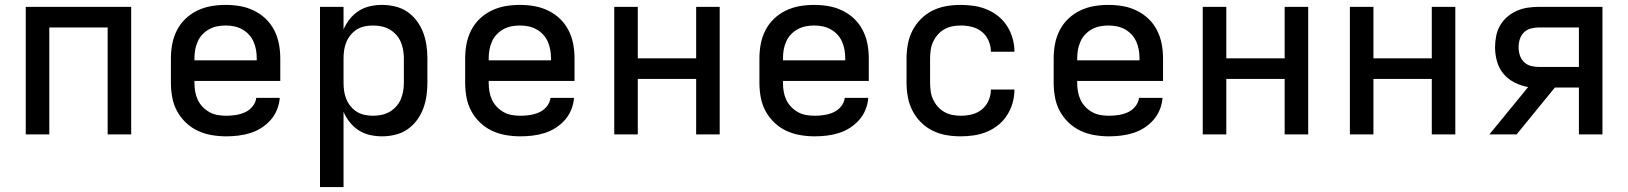

<svg xmlns="http://www.w3.org/2000/svg" viewBox="-20 -548 6640 783"><path d="M85 0V-520H515V0H419V-436H181V0Z M903 8Q873 8 843.5 3Q814 -2 787 -14.5Q760 -27 738 -48Q716 -69 702 -95Q688 -121 682.5 -150.5Q677 -180 677 -210V-310Q677 -340 682.5 -369Q688 -398 701.5 -424.5Q715 -451 736.5 -471.5Q758 -492 785 -505Q812 -518 841 -523Q870 -528 900 -528Q930 -528 959 -523Q988 -518 1015 -505Q1042 -492 1063.5 -471.5Q1085 -451 1098.5 -424.5Q1112 -398 1117.5 -369Q1123 -340 1123 -310V-218H773V-210Q773 -192 776 -174.5Q779 -157 786.5 -141Q794 -125 806.5 -112Q819 -99 834.5 -90.5Q850 -82 867.5 -79Q885 -76 903 -76Q922 -76 941.5 -79Q961 -82 979 -90Q997 -98 1010 -114Q1023 -130 1025 -149H1121Q1119 -124 1109.5 -100.5Q1100 -77 1083.5 -58.5Q1067 -40 1046 -26.5Q1025 -13 1001 -5.5Q977 2 952 5Q927 8 903 8ZM773 -302H1027V-310Q1027 -328 1024 -345Q1021 -362 1014 -378Q1007 -394 995 -407Q983 -420 967.5 -428.5Q952 -437 935 -440.5Q918 -444 900 -444Q882 -444 865 -440.5Q848 -437 832.5 -428.5Q817 -420 805 -407Q793 -394 786 -378Q779 -362 776 -345Q773 -328 773 -310Z M1285 215V-520H1381V-428Q1391 -451 1406.5 -470.5Q1422 -490 1443 -503.5Q1464 -517 1488.5 -522.5Q1513 -528 1538 -528Q1565 -528 1592 -521.5Q1619 -515 1641 -500Q1663 -485 1679.5 -463Q1696 -441 1705.5 -416Q1715 -391 1719 -364Q1723 -337 1723 -310V-210Q1723 -183 1719 -156Q1715 -129 1705.5 -104Q1696 -79 1679.5 -57Q1663 -35 1641 -20Q1619 -5 1592 1.5Q1565 8 1538 8Q1513 8 1488.5 2.5Q1464 -3 1443 -16.5Q1422 -30 1406.5 -49.5Q1391 -69 1381 -92V215ZM1501 -76Q1518 -76 1535.5 -79.5Q1553 -83 1568 -91.5Q1583 -100 1595 -113Q1607 -126 1614 -142Q1621 -158 1624 -175.5Q1627 -193 1627 -210V-310Q1627 -327 1624 -344.5Q1621 -362 1614 -378Q1607 -394 1595 -407Q1583 -420 1568 -428.5Q1553 -437 1535.5 -440.5Q1518 -444 1501 -444Q1484 -444 1467 -440.5Q1450 -437 1435.5 -428Q1421 -419 1410 -405.5Q1399 -392 1392.5 -376.5Q1386 -361 1383.5 -344Q1381 -327 1381 -310V-210Q1381 -193 1383.5 -176Q1386 -159 1392.5 -143.5Q1399 -128 1410 -114.5Q1421 -101 1435.5 -92Q1450 -83 1467 -79.5Q1484 -76 1501 -76Z M2103 8Q2073 8 2043.5 3Q2014 -2 1987 -14.5Q1960 -27 1938 -48Q1916 -69 1902 -95Q1888 -121 1882.5 -150.5Q1877 -180 1877 -210V-310Q1877 -340 1882.5 -369Q1888 -398 1901.5 -424.5Q1915 -451 1936.5 -471.5Q1958 -492 1985 -505Q2012 -518 2041 -523Q2070 -528 2100 -528Q2130 -528 2159 -523Q2188 -518 2215 -505Q2242 -492 2263.5 -471.5Q2285 -451 2298.5 -424.5Q2312 -398 2317.5 -369Q2323 -340 2323 -310V-218H1973V-210Q1973 -192 1976 -174.5Q1979 -157 1986.5 -141Q1994 -125 2006.5 -112Q2019 -99 2034.5 -90.5Q2050 -82 2067.5 -79Q2085 -76 2103 -76Q2122 -76 2141.5 -79Q2161 -82 2179 -90Q2197 -98 2210 -114Q2223 -130 2225 -149H2321Q2319 -124 2309.5 -100.5Q2300 -77 2283.5 -58.5Q2267 -40 2246 -26.5Q2225 -13 2201 -5.5Q2177 2 2152 5Q2127 8 2103 8ZM1973 -302H2227V-310Q2227 -328 2224 -345Q2221 -362 2214 -378Q2207 -394 2195 -407Q2183 -420 2167.5 -428.5Q2152 -437 2135 -440.5Q2118 -444 2100 -444Q2082 -444 2065 -440.5Q2048 -437 2032.5 -428.5Q2017 -420 2005 -407Q1993 -394 1986 -378Q1979 -362 1976 -345Q1973 -328 1973 -310Z M2485 0V-520H2581V-310H2819V-520H2915V0H2819V-226H2581V0Z M3303 8Q3273 8 3243.5 3Q3214 -2 3187 -14.5Q3160 -27 3138 -48Q3116 -69 3102 -95Q3088 -121 3082.5 -150.5Q3077 -180 3077 -210V-310Q3077 -340 3082.5 -369Q3088 -398 3101.5 -424.5Q3115 -451 3136.5 -471.5Q3158 -492 3185 -505Q3212 -518 3241 -523Q3270 -528 3300 -528Q3330 -528 3359 -523Q3388 -518 3415 -505Q3442 -492 3463.5 -471.5Q3485 -451 3498.5 -424.5Q3512 -398 3517.5 -369Q3523 -340 3523 -310V-218H3173V-210Q3173 -192 3176 -174.5Q3179 -157 3186.5 -141Q3194 -125 3206.5 -112Q3219 -99 3234.5 -90.5Q3250 -82 3267.5 -79Q3285 -76 3303 -76Q3322 -76 3341.5 -79Q3361 -82 3379 -90Q3397 -98 3410 -114Q3423 -130 3425 -149H3521Q3519 -124 3509.5 -100.5Q3500 -77 3483.5 -58.5Q3467 -40 3446 -26.5Q3425 -13 3401 -5.5Q3377 2 3352 5Q3327 8 3303 8ZM3173 -302H3427V-310Q3427 -328 3424 -345Q3421 -362 3414 -378Q3407 -394 3395 -407Q3383 -420 3367.5 -428.5Q3352 -437 3335 -440.5Q3318 -444 3300 -444Q3282 -444 3265 -440.5Q3248 -437 3232.5 -428.5Q3217 -420 3205 -407Q3193 -394 3186 -378Q3179 -362 3176 -345Q3173 -328 3173 -310Z M3898 8Q3868 8 3839 3Q3810 -2 3783.5 -15Q3757 -28 3736 -49Q3715 -70 3701.5 -96Q3688 -122 3682.5 -151.5Q3677 -181 3677 -210V-310Q3677 -339 3682.5 -368.5Q3688 -398 3701.5 -424Q3715 -450 3736 -471Q3757 -492 3783.5 -505Q3810 -518 3839 -523Q3868 -528 3898 -528Q3925 -528 3952 -524Q3979 -520 4004.5 -509.5Q4030 -499 4051.5 -481.5Q4073 -464 4087.5 -441Q4102 -418 4109.5 -391.5Q4117 -365 4117 -338Q4117 -337 4117 -337Q4117 -337 4117 -337H4021Q4021 -337 4021 -337Q4021 -337 4021 -337Q4021 -360 4011.5 -382Q4002 -404 3984 -418.5Q3966 -433 3943.5 -438.5Q3921 -444 3898 -444Q3880 -444 3863 -440.5Q3846 -437 3831 -428.5Q3816 -420 3804.5 -407Q3793 -394 3785.5 -378Q3778 -362 3775.5 -344.5Q3773 -327 3773 -310V-210Q3773 -193 3775.5 -175.5Q3778 -158 3785.5 -142Q3793 -126 3804.5 -113Q3816 -100 3831 -91.5Q3846 -83 3863 -79.5Q3880 -76 3898 -76Q3921 -76 3943.5 -81.5Q3966 -87 3984 -101.5Q4002 -116 4011.5 -138Q4021 -160 4021 -183Q4021 -183 4021 -183Q4021 -183 4021 -183H4117Q4117 -183 4117 -183Q4117 -183 4117 -182Q4117 -155 4109.5 -128.5Q4102 -102 4087.5 -79Q4073 -56 4051.5 -38.5Q4030 -21 4004.5 -10.5Q3979 0 3952 4Q3925 8 3898 8Z M4503 8Q4473 8 4443.5 3Q4414 -2 4387 -14.5Q4360 -27 4338 -48Q4316 -69 4302 -95Q4288 -121 4282.5 -150.5Q4277 -180 4277 -210V-310Q4277 -340 4282.5 -369Q4288 -398 4301.5 -424.5Q4315 -451 4336.5 -471.5Q4358 -492 4385 -505Q4412 -518 4441 -523Q4470 -528 4500 -528Q4530 -528 4559 -523Q4588 -518 4615 -505Q4642 -492 4663.5 -471.5Q4685 -451 4698.5 -424.5Q4712 -398 4717.5 -369Q4723 -340 4723 -310V-218H4373V-210Q4373 -192 4376 -174.5Q4379 -157 4386.5 -141Q4394 -125 4406.5 -112Q4419 -99 4434.5 -90.5Q4450 -82 4467.5 -79Q4485 -76 4503 -76Q4522 -76 4541.5 -79Q4561 -82 4579 -90Q4597 -98 4610 -114Q4623 -130 4625 -149H4721Q4719 -124 4709.5 -100.5Q4700 -77 4683.5 -58.5Q4667 -40 4646 -26.5Q4625 -13 4601 -5.5Q4577 2 4552 5Q4527 8 4503 8ZM4373 -302H4627V-310Q4627 -328 4624 -345Q4621 -362 4614 -378Q4607 -394 4595 -407Q4583 -420 4567.5 -428.5Q4552 -437 4535 -440.5Q4518 -444 4500 -444Q4482 -444 4465 -440.5Q4448 -437 4432.5 -428.5Q4417 -420 4405 -407Q4393 -394 4386 -378Q4379 -362 4376 -345Q4373 -328 4373 -310Z M4885 0V-520H4981V-310H5219V-520H5315V0H5219V-226H4981V0Z M5485 0V-520H5581V-310H5819V-520H5915V0H5819V-226H5581V0Z M6054 0 6212 -193Q6183 -198 6156.5 -211.5Q6130 -225 6111.5 -247Q6093 -269 6085 -297.5Q6077 -326 6077 -355Q6077 -378 6081.5 -401Q6086 -424 6097.5 -444Q6109 -464 6126.5 -479Q6144 -494 6165 -503.5Q6186 -513 6209 -516.5Q6232 -520 6255 -520H6515V0H6419V-191H6321L6165 0ZM6419 -275V-436H6255Q6238 -436 6222 -431.5Q6206 -427 6194.5 -415.5Q6183 -404 6178 -388Q6173 -372 6173 -355Q6173 -339 6178 -323Q6183 -307 6194.5 -295.5Q6206 -284 6222 -279.5Q6238 -275 6255 -275Z"/></svg>

Font: Iosevka SS04 Medium Extended
Style: Regular
Weight: 500
Width: 7
Monospace: yes
Designer: Belleve Invis
Foundry: Belleve Invis
Version: Version 19.0.0; ttfautohint (v1.8.4)